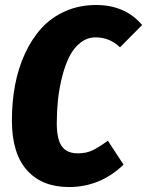

<svg xmlns="http://www.w3.org/2000/svg" viewBox="-20 -733 591 771"><path d="M366.2 -712.9Q481.9 -712.9 550.8 -632.8L461.9 -543Q420.4 -583 363.8 -583Q329.6 -583 302 -560.8Q274.4 -538.6 257.3 -503.4Q240.2 -468.3 228.8 -421.9Q217.3 -375.5 212.6 -330.1Q208 -284.7 208 -238.8Q208 -173.8 228.3 -145.5Q248.5 -117.2 293 -117.2Q326.2 -117.2 351.8 -129.4Q377.4 -141.6 413.1 -168L476.1 -71.8Q382.3 18.1 256.8 18.1Q148.9 18.1 88.4 -49.3Q27.8 -116.7 27.8 -250Q27.8 -324.2 40.5 -391.6Q53.2 -459 80.3 -517.8Q107.4 -576.7 146.7 -619.9Q186 -663.1 242.2 -688Q298.3 -712.9 366.2 -712.9Z"/></svg>

Font: Fira Sans Compressed ExtraBold
Style: Italic
Weight: 800
Width: 3
Italic angle: -8°
Designer: Carrois Corporate & Edenspiekermann AG
Foundry: Carrois Corporate GbR & Edenspiekermann AG
Version: Version 4.203;PS 004.203;hotconv 1.0.88;makeotf.lib2.5.64775